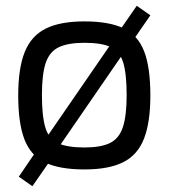

<svg xmlns="http://www.w3.org/2000/svg" viewBox="-20 -578 584 664"><path d="M45 33 105 -55 135 -94 376 -444 392 -470 453 -558 500 -525 435 -431 413 -403 179 -63 158 -29 92 66ZM272 8Q186 8 136 -16Q86 -40 64.5 -96Q43 -152 43 -248Q43 -342 65.5 -398Q88 -454 138 -479Q188 -504 272 -504Q358 -504 407.5 -480Q457 -456 478.5 -400.5Q500 -345 500 -248Q500 -155 478 -98.5Q456 -42 406 -17Q356 8 272 8ZM272 -68Q329 -68 360.5 -83.5Q392 -99 405 -138.5Q418 -178 418 -249Q418 -323 406 -362Q394 -401 362.5 -415.5Q331 -430 272 -430Q215 -430 183 -414.5Q151 -399 138 -360Q125 -321 125 -249Q125 -176 137 -136.5Q149 -97 181 -82.5Q213 -68 272 -68Z"/></svg>

Font: Blinker
Style: Regular
Weight: 400
Designer: Juergen Huber
Foundry: supertype
Version: 1.017